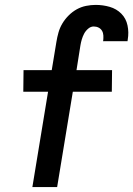

<svg xmlns="http://www.w3.org/2000/svg" viewBox="-20 -763 543 783"><path d="M112 0 176 -389H75L76 -477H191L210 -592Q213 -611 218.5 -630.5Q224 -650 234.5 -667.5Q245 -685 260 -700Q275 -715 293 -725Q311 -735 331 -739Q351 -743 370 -743Q400 -743 427.5 -735Q455 -727 474.5 -707.5Q494 -688 500 -659.5Q506 -631 501 -602L500 -595H400L401 -598Q402 -608 401.5 -618.5Q401 -629 396 -637.5Q391 -646 382 -650.5Q373 -655 362 -655Q350 -655 339.5 -646Q329 -637 323 -625.5Q317 -614 313.5 -602Q310 -590 308 -578L292 -477H437L436 -389H277L213 0Z"/></svg>

Font: Iosevka Semibold Oblique
Style: Regular
Weight: 600
Italic angle: -9°
Monospace: yes
Designer: Belleve Invis
Foundry: Belleve Invis
Version: Version 32.5.0; ttfautohint (v1.8.4)